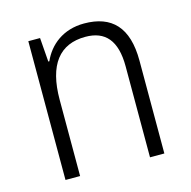

<svg xmlns="http://www.w3.org/2000/svg" viewBox="-86 -627 707 711"><g transform="rotate(-15 268.0 -271.0)"><path d="M296 -542C215 -542 161 -497 136 -440H132L125 -532H80V0H136V-292C136 -427 189 -493 288 -493C364 -493 404 -448 404 -349V0H459V-356C459 -484 402 -542 296 -542Z"/></g></svg>

Font: Noto Sans Gujarati UI SemiCondensed Light
Style: Regular
Weight: 300
Width: 4
Designer: Jelle Bosma - Monotype Design Team, Universal Thirst
Foundry: Monotype Imaging Inc.
Version: Version 2.106